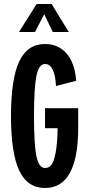

<svg xmlns="http://www.w3.org/2000/svg" viewBox="-20 -930 446 960"><path d="M205 -289V-389H371V-292Q371 10 205 10Q117 10 76 -77.5Q35 -165 35 -350Q35 -535 76 -622.5Q117 -710 205 -710Q271 -710 312.5 -663Q354 -616 361 -526L260 -500Q254 -610 205 -610Q174 -610 162 -550Q150 -490 150 -350Q150 -210 162 -150Q174 -90 205 -90Q224 -90 236.5 -105Q249 -120 258 -165.5Q267 -211 268 -289ZM238 -910 324 -770H244L201 -859L155 -770H75L163 -910Z"/></svg>

Font: Gully ECD Medium
Style: Regular
Weight: 500
Width: 2
Designer: jaikishan Patel
Foundry: MagicType
Version: Version 1.000;Glyphs 3.2 (3242)